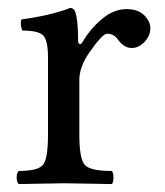

<svg xmlns="http://www.w3.org/2000/svg" viewBox="-20 -462 415 484"><path d="M177 -358Q177 -353 180.5 -351Q184 -349 188 -356Q208 -390 237.5 -414.5Q267 -439 299 -439Q328 -439 343.5 -423.5Q359 -408 359 -391Q359 -372 344.5 -356.5Q330 -341 312 -341Q292 -341 276 -364Q266 -377 250 -377Q238 -377 204 -328Q180 -292 180 -261V-122Q180 -61 194 -46Q208 -31 262 -31Q266 -27 266 -14Q266 -2 262 2Q245 2 203.5 1Q162 0 141 0Q120 0 82 1Q44 2 27 2Q22 -3 22 -14Q22 -26 27 -31Q75 -31 88 -46Q101 -61 101 -122V-317Q101 -360 89 -372.5Q77 -385 36 -385Q30 -402 34 -413Q108 -423 157 -442Q165 -442 169 -434Q177 -412 177 -358Z"/></svg>

Font: Pochaevsk Unicode
Style: Normal
Weight: 400
Version: Version 1.1